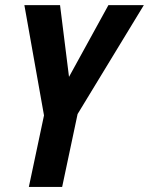

<svg xmlns="http://www.w3.org/2000/svg" viewBox="-20 -734 585 754"><path d="M284.7 -286.1 224.1 0H93.3L152.8 -280.8L75.7 -713.9H215.8L251 -432.1L405.8 -713.9H544.9Z"/></svg>

Font: Open Sans Hebrew Condensed
Style: Bold Italic
Weight: 700
Width: 3
Italic angle: -12°
Foundry: Ascender Corporation, Yanek Iontef
Version: Version 2.001;PS 002.001;hotconv 1.0.70;makeotf.lib2.5.58329